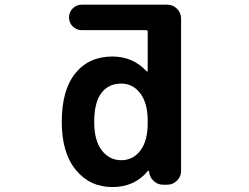

<svg xmlns="http://www.w3.org/2000/svg" viewBox="-20 -793 1040 803"><path d="M374 -283.2Q374 -205.1 405.8 -164.1Q437.5 -123 486.8 -123Q536.1 -123 566.9 -163.1Q597.7 -203.1 597.7 -278.3V-288.1Q597.7 -361.3 566.9 -402.3Q536.1 -443.4 487.3 -443.4Q433.6 -443.4 403.8 -403.8Q374 -364.3 374 -283.2ZM597.7 -660.2Q597.7 -667 590.8 -667H321.3Q299.8 -667 284.2 -682.6Q268.6 -698.2 268.6 -720.2Q268.6 -742.2 284.2 -757.8Q299.8 -773.4 321.3 -773.4H679.7Q703.1 -773.4 720.2 -756.3Q737.3 -739.3 737.3 -715.8V-78.1Q737.3 -54.7 720.2 -37.6Q703.1 -20.5 679.7 -20.5H662.1Q638.7 -20.5 621.6 -37.1Q604.5 -53.7 603.5 -77.1Q603.5 -78.1 601.6 -78.6Q599.6 -79.1 598.6 -78.1Q543 -10.7 450.2 -10.7Q355.5 -10.7 296.9 -82.5Q238.3 -154.3 238.3 -283.2Q238.3 -416 294.9 -486.3Q351.6 -556.6 450.2 -556.6Q536.1 -556.6 592.8 -495.1Q593.8 -493.2 595.7 -494.1Q597.7 -495.1 597.7 -496.1Z"/></svg>

Font: Gen Jyuu Gothic Monospace Bold
Style: Bold
Weight: 700
Designer: [Source Han Sans]
Ryoko NISHIZUKA  (kana & ideographs); Paul D. Hunt (Latin, Greek & Cyrillic); Wenlong ZHANG  (bopomofo
Version: Version 1.002.20150607